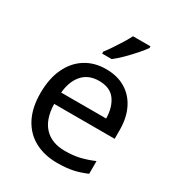

<svg xmlns="http://www.w3.org/2000/svg" viewBox="-184 -882 931 1009"><g transform="rotate(30 282.0 -378.0)"><path d="M292 -546Q361 -546 410.5 -516Q460 -486 486.5 -431.5Q513 -377 513 -304V-251H146Q148 -160 192.5 -112.5Q237 -65 317 -65Q368 -65 407.5 -74.5Q447 -84 489 -102V-25Q448 -7 408 1.5Q368 10 313 10Q237 10 178.5 -21Q120 -52 87.5 -113.5Q55 -175 55 -264Q55 -352 84.5 -415Q114 -478 167.5 -512Q221 -546 292 -546ZM291 -474Q228 -474 191.5 -433.5Q155 -393 148 -321H421Q420 -389 389 -431.5Q358 -474 291 -474ZM433 -756Q421 -738 396 -709.5Q371 -681 342.5 -652.5Q314 -624 290 -606H232V-618Q247 -637 264.5 -663Q282 -689 299 -716.5Q316 -744 327 -766H433Z"/></g></svg>

Font: Noto Sans Pau Cin Hau
Style: Regular
Weight: 400
Designer: Monotype Design Team
Foundry: Monotype Imaging Inc.
Version: Version 2.002; ttfautohint (v1.8.4.7-5d5b)